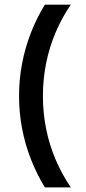

<svg xmlns="http://www.w3.org/2000/svg" viewBox="-20 -687 373 832"><path d="M174.3 125Q138.9 66.7 113.9 2.8Q88.9 -61.1 75.7 -129.9Q62.5 -198.6 62.5 -270.8Q62.5 -343.1 75.7 -411.8Q88.9 -480.6 113.9 -544.8Q138.9 -609 174.3 -666.7H286.8Q248.6 -611.1 221.5 -547.6Q194.4 -484 180.2 -414.6Q166 -345.1 166 -270.8Q166 -196.5 180.2 -127.1Q194.4 -57.6 221.5 5.6Q248.6 68.8 286.8 125Z"/></svg>

Font: Afacad Flux SemiBold
Style: Regular
Weight: 600
Designer: Kristian Moeller
Foundry: Dicotype
Version: Version 1.100